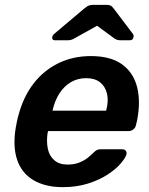

<svg xmlns="http://www.w3.org/2000/svg" viewBox="-20 -761 615 791"><path d="M239 10Q166 10 117.5 -19Q69 -48 50.5 -103Q32 -158 45 -236Q47 -246 50 -261.5Q53 -277 56 -286Q76 -362 118 -416.5Q160 -471 220.5 -500.5Q281 -530 354 -530Q435 -530 482 -496.5Q529 -463 544.5 -403.5Q560 -344 545 -266L540 -245Q538 -235 529.5 -228Q521 -221 510 -221H178Q178 -221 177.5 -218Q177 -215 176 -213Q171 -178 177 -148.5Q183 -119 203.5 -101Q224 -83 258 -83Q286 -83 307 -91.5Q328 -100 341.5 -111Q355 -122 362 -129Q374 -141 380 -143.5Q386 -146 397 -146H484Q493 -146 498 -140Q503 -134 501 -125Q496 -109 476 -86Q456 -63 422 -41Q388 -19 341.5 -4.5Q295 10 239 10ZM196 -305H417L418 -308Q428 -347 420.5 -376.5Q413 -406 391.5 -422.5Q370 -439 335 -439Q300 -439 272 -422.5Q244 -406 225 -376.5Q206 -347 197 -308ZM207 -595Q194 -595 195 -607Q196 -615 204 -622L326 -725Q339 -736 347 -738.5Q355 -741 364 -741H418Q428 -741 434.5 -738.5Q441 -736 449 -725L527 -622Q532 -616 530 -608Q528 -595 514 -595H478Q471 -595 464.5 -596.5Q458 -598 452 -602L380 -655L285 -602Q278 -598 271.5 -596.5Q265 -595 257 -595Z"/></svg>

Font: Rubik Light Medium
Style: Italic
Weight: 500
Italic angle: -12°
Version: Version 2.104